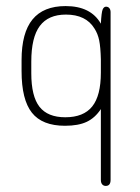

<svg xmlns="http://www.w3.org/2000/svg" viewBox="-20 -404 461 632"><path d="M312 -45V188Q312 198 316.5 203Q321 208 328 208Q336 208 340 203Q344 198 344 188V-364Q344 -372 340 -377Q336 -382 329 -382Q322 -382 318 -373Q314 -364 312 -326Q279 -384 196 -384Q123 -384 87 -340Q51 -296 51 -206V-170Q51 -76 85 -33Q119 10 194 10Q238 10 265.5 -3Q293 -16 312 -45ZM83 -163V-201Q83 -281 111 -318.5Q139 -356 197 -356Q263 -356 291 -310Q302 -293 306.5 -271Q311 -249 312 -209V-165Q312 -89 283.5 -53.5Q255 -18 195 -18Q137 -18 110 -52.5Q83 -87 83 -163Z"/></svg>

Font: Beiruti ExtraLight
Style: Regular
Weight: 250
Designer: Arlette Boutros
Foundry: Boutros
Version: Version 1.41